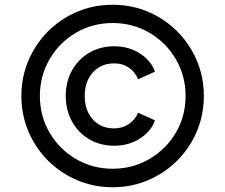

<svg xmlns="http://www.w3.org/2000/svg" viewBox="-20 -777 949 809"><path d="M70 -373Q70 -477 121.5 -565.5Q173 -654 261 -705.5Q349 -757 455 -757Q560 -757 648 -705.5Q736 -654 787.5 -565.5Q839 -477 839 -373Q839 -268 787.5 -179.5Q736 -91 647.5 -39.5Q559 12 455 12Q350 12 261.5 -39.5Q173 -91 121.5 -179.5Q70 -268 70 -373ZM455 -66Q539 -66 609.5 -107Q680 -148 721 -218Q762 -288 762 -373Q762 -457 721 -527.5Q680 -598 609.5 -639Q539 -680 455 -680Q370 -680 300 -639Q230 -598 189 -527.5Q148 -457 148 -373Q148 -288 189 -218Q230 -148 300 -107Q370 -66 455 -66ZM461 -582Q523 -582 570 -551.5Q617 -521 633 -475L562 -443Q550 -473 523.5 -491.5Q497 -510 461 -510Q406 -510 371.5 -472Q337 -434 337 -373Q337 -312 371 -274Q405 -236 461 -236Q496 -236 523 -254.5Q550 -273 562 -302L633 -270Q617 -224 570 -193.5Q523 -163 461 -163Q403 -163 356.5 -190Q310 -217 283.5 -265Q257 -313 257 -373Q257 -433 283.5 -480.5Q310 -528 356.5 -555Q403 -582 461 -582Z"/></svg>

Font: BLUETTI 2.0 Normal
Style: Normal
Weight: 400
Designer: Stijn de Vries
Foundry: tokotype
Version: Version 2.005;October 31, 2023;FontCreator 14.0.0.2814 64-bi